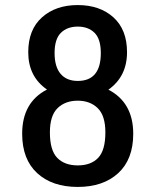

<svg xmlns="http://www.w3.org/2000/svg" viewBox="-20 -727 610 758"><path d="M287 11Q186 11 126.8 -43.5Q67.5 -98 67.5 -199Q67.5 -323 165.5 -373.5Q91.5 -424.5 91.5 -521Q91.5 -610 145.8 -658.5Q200 -707 287 -707Q374 -707 427.8 -658.5Q481.5 -610 481.5 -521Q481.5 -425 408 -373Q506 -322 506 -199Q506 -98 446.8 -43.5Q387.5 11 287 11ZM287 -407.5Q378 -407.5 378 -517.5Q378 -573 353.2 -597.5Q328.5 -622 287 -622Q245.5 -622 220.5 -597.5Q195.5 -573 195.5 -517.5Q195.5 -463.5 219.2 -435.5Q243 -407.5 287 -407.5ZM396 -204.5Q396 -270.5 365.8 -300Q335.5 -329.5 287 -329.5Q237.5 -329.5 207.2 -300Q177 -270.5 177 -204.5Q177 -133.5 206 -103.8Q235 -74 287 -74Q339 -74 367.5 -103.8Q396 -133.5 396 -204.5Z"/></svg>

Font: League Mono Narrow Medium
Style: Regular
Weight: 500
Width: 3
Designer: Tyler Finck
Foundry: The League of Moveable Type / Tyler Finck
Version: Version 2.210